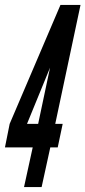

<svg xmlns="http://www.w3.org/2000/svg" viewBox="-23 -755 345 775"><path d="M74 0H145L180 -160H210L230 -255H200L302 -735H221L16 -255L-3 -160H109ZM131 -255H86L179 -482Z"/></svg>

Font: League Gothic Condensed Italic
Style: Regular
Weight: 400
Width: 3
Designer: Tyler Finck
Foundry: The League of Moveable Type
Version: Version 1.001;PS 001.001;hotconv 1.0.56;makeotf.lib2.0.21325